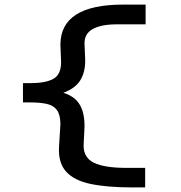

<svg xmlns="http://www.w3.org/2000/svg" viewBox="-20 -724 790 836"><path d="M554 92Q447 92 375 77Q303 62 268 23.5Q233 -15 237 -85L243 -182Q243 -224 228 -244.5Q213 -265 184 -271.5Q155 -278 114 -278H80V-362H113Q178 -362 212 -380.5Q246 -399 246 -453L243 -529Q243 -704 516 -704H614V-618H488Q421 -618 384.5 -598Q348 -578 348 -536L351 -461Q351 -408 329 -373.5Q307 -339 256 -320Q305 -305 327 -268.5Q349 -232 348 -171L344 -90Q344 -37 389.5 -15Q435 7 532 7H612V92Z"/></svg>

Font: Inconsolata ExtraExpanded SemiBold
Style: Regular
Weight: 600
Width: 8
Monospace: yes
Designer: Raph Levien, Cyreal, Brenton Simpson
Foundry: Raph Levien, Cyreal, Google
Version: Version 3.001; ttfautohint (v1.8.2.53-6de2)